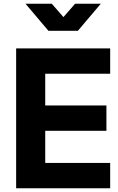

<svg xmlns="http://www.w3.org/2000/svg" viewBox="-20 -1003 629 1023"><path d="M66 0H567V-135H221V-306H547V-441H221V-610H567V-745H66ZM238 -839H395L517 -983H380L318 -912L256 -983H116Z"/></svg>

Font: Plus Jakarta Sans ExtraBold
Style: Regular
Weight: 800
Designer: Gumpita Rahayu
Foundry: Tokotype
Version: Version 2.004; ttfautohint (v1.8.3)